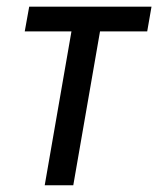

<svg xmlns="http://www.w3.org/2000/svg" viewBox="-20 -548 468 568"><path d="M288.6 -528.3 196.8 0H112.3L204.1 -528.3ZM428.2 -528.3 415.5 -455.1H53.2L66.4 -528.3Z"/></svg>

Font: Roboto Condensed
Style: Italic
Weight: 400
Italic angle: -12°
Designer: Christian Robertson
Foundry: Google
Version: Version 3.0